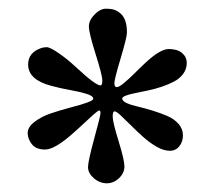

<svg xmlns="http://www.w3.org/2000/svg" viewBox="-20 -679 495 443"><path d="M141.8 -365.7Q104.7 -334 84 -334Q63.2 -334 53.6 -346.2Q43.9 -358.4 43.9 -372.1Q43.9 -385.7 59.6 -397.8Q75.2 -409.9 97.3 -417.4Q119.4 -424.8 141.6 -430.7Q195.1 -444.3 195.1 -451Q195.1 -457.8 179.6 -462.5Q164.1 -467.3 142.1 -471.2Q120.1 -475.1 98.1 -481Q44.9 -495.1 44.9 -530Q44.9 -557.6 74.5 -567.9Q80.3 -570.1 87.9 -570.1Q95.5 -570.1 115.5 -556.3Q135.5 -542.5 153.3 -525.9Q200.4 -481.9 211.9 -481.9Q216.1 -481.9 216.1 -493.5Q216.1 -505.1 200.6 -554.2Q185.1 -603.3 185.1 -617.8Q185.1 -632.3 198.2 -645.6Q211.4 -658.9 224.2 -658.9Q237.1 -658.9 244.4 -656.2Q251.7 -653.6 258.3 -647.7Q272.9 -635 272.9 -604Q272.9 -593 258.4 -544.6Q243.9 -496.1 243.9 -487.1Q243.9 -478 249.3 -478Q254.6 -478 265.6 -487.1Q276.6 -496.1 289.6 -509Q302.5 -522 316.4 -534.9Q349.9 -565.9 369.5 -565.9Q389.2 -565.9 400 -556.8Q410.9 -547.6 410.9 -533.7Q410.9 -519.8 402.7 -508.7Q394.5 -497.6 381.3 -490.7Q368.2 -483.9 352.3 -478.6Q336.4 -473.4 320.6 -470.1Q304.7 -466.8 291.5 -464.1Q262 -458 262 -451.9Q262 -445.8 272.3 -441.2Q282.7 -436.5 298.3 -433Q314 -429.4 332 -423.8Q350.1 -418.2 365.7 -411.6Q381.3 -405 391.7 -393.4Q402.1 -381.8 402.1 -366.9Q402.1 -352.1 393.8 -341.6Q385.5 -331.1 371.6 -331.1Q357.7 -331.1 341.3 -340.5Q325 -349.9 310.2 -363.2Q295.4 -376.5 282 -389.9Q268.6 -403.3 258.5 -412.7Q248.5 -422.1 244.3 -422.1Q240 -422.1 240 -409.9Q240 -397.7 253.5 -353.8Q267.1 -309.8 267.1 -294.9Q267.1 -280 254.8 -268.1Q242.4 -256.1 226.2 -256.1Q210 -256.1 196.5 -267.8Q183.1 -279.5 183.1 -293.3Q183.1 -307.1 197.5 -359.6Q211.9 -412.1 211.9 -418.1Q211.9 -424.1 209.1 -424.1Q206.3 -424.1 195.8 -414.8Q185.3 -405.5 171.3 -392.2Q157.2 -378.9 141.8 -365.7Z"/></svg>

Font: Linden Hill
Style: Regular
Weight: 400
Version: Version 1.202